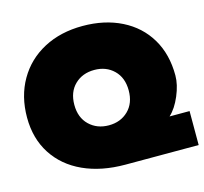

<svg xmlns="http://www.w3.org/2000/svg" viewBox="-103 -829 1003 945"><g transform="rotate(-15 398.0 -357.0)"><path d="M15 -349Q15 -457 63 -540Q111 -623 197 -668.5Q283 -714 395 -714Q507 -714 593 -671Q679 -628 726.5 -548.5Q774 -469 774 -361Q774 -314 750.5 -258.5Q727 -203 694 -173H796V0H423Q301 0 209 -42Q117 -84 66 -163Q15 -242 15 -349ZM533 -349Q533 -414 494 -452Q455 -490 395 -490Q334 -490 295 -452Q256 -414 256 -349Q256 -284 295.5 -246Q335 -208 395 -208Q455 -208 494 -246Q533 -284 533 -349Z"/></g></svg>

Font: Prompt Black
Style: Regular
Weight: 900
Designer: Katatrad Team
Foundry: CadsonDemak
Version: Version 1.000